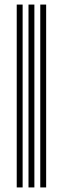

<svg xmlns="http://www.w3.org/2000/svg" viewBox="-20 -820 275 840"><path d="M156.2 0V-800H181.9V0ZM53.2 0V-800H79V0ZM104.7 0V-800H130.4V0Z"/></svg>

Font: Big Shoulders Inline Text SC Thin
Style: Regular
Weight: 100
Designer: Patric King
Foundry: XO Type Co
Version: Version 2.002